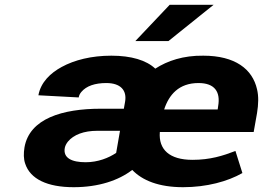

<svg xmlns="http://www.w3.org/2000/svg" viewBox="-20 -770 1102 800"><path d="M990 -49 961 -141C909 -121 856 -104 782 -104C686 -104 640 -147 646 -220H1037L1051 -299C1057 -336 1058 -369 1051 -398C1032 -482 960 -538 827 -538C744 -539 678 -517 627 -484C590 -519 527 -538 444 -538C361 -538 290 -520 237 -491C191 -466 150 -428 140 -373L308 -364C309 -372 313 -380 319 -387C340 -412 376 -424 423 -424C482 -424 510 -394 501 -345L496 -317H400C240 -317 103 -276 82 -156C78 -131 78 -108 85 -88C106 -24 177 10 287 10C390 10 474 -18 531 -62C573 -18 642 10 743 10C841 10 929 -14 990 -49ZM250 -154C252 -163 256 -171 263 -180C287 -209 330 -225 385 -225H480L464 -133C433 -112 388 -94 337 -94C280 -94 242 -111 250 -154ZM889 -328 887 -314H664C684 -375 725 -424 807 -424C876 -424 899 -386 889 -328ZM687 -750 544 -599H682L870 -750Z"/></svg>

Font: Asimov
Style: XWidIt
Weight: 500
Designer: Google
Version: Version 2.000980; 2014